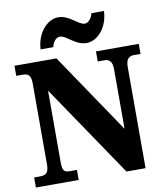

<svg xmlns="http://www.w3.org/2000/svg" viewBox="-100 -1028 956 1109"><g transform="rotate(-10 378.5 -473.0)"><path d="M454 -771C520 -771 581 -843 584 -936H510C506 -909 483 -883 464 -883C424 -883 384 -946 317 -946C250 -946 189 -873 185 -781H260C264 -808 284 -834 306 -834C347 -834 386 -771 454 -771ZM20 0H271V-59H231C198 -59 186 -66 186 -120V-539L551 0H663V-594C663 -639 681 -655 709 -655H749V-714H498V-655H538C563 -655 583 -641 583 -598V-245L266 -714H20V-655H59C84 -655 106 -648 106 -598V-120C106 -66 85 -59 51 -59H20Z"/></g></svg>

Font: Noto Serif Devanagari SemiCondensed Black
Style: Regular
Weight: 900
Width: 4
Designer: Universal Thirst, Indian Type Foundry and the Monotype Design Team
Foundry: Monotype Imaging Inc.
Version: Version 2.004